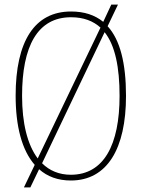

<svg xmlns="http://www.w3.org/2000/svg" viewBox="-20 -775 616 835"><path d="M131 -58 84 40H112L150 -39C186 -7 232 10 288 10C446 10 528 -128 528 -358C528 -501 502 -602 448 -661L493 -755H464L429 -680C392 -710 346 -725 289 -725C130 -725 48 -595 48 -359C48 -226 75 -122 131 -58ZM417 -655 144 -86C99 -146 76 -240 76 -358C76 -574 143 -700 289 -700C343 -700 385 -684 417 -655ZM288 -15C237 -15 195 -33 163 -65L435 -635C481 -577 500 -482 500 -358C500 -146 432 -15 288 -15Z"/></svg>

Font: Noto Serif Georgian Condensed Thin
Style: Regular
Weight: 100
Width: 3
Designer: Monotype Design Team, Akaki Razmadze
Foundry: Google LLC
Version: Version 2.003